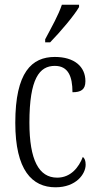

<svg xmlns="http://www.w3.org/2000/svg" viewBox="-20 -786 414 816"><path d="M172 -619V-606H193C237 -651 296 -721 316 -756V-766H243C228 -721 201 -674 172 -619ZM216 10C304 10 344 -47 344 -86C344 -103 340 -113 332 -119C315 -75 281 -31 223 -31C145 -31 105 -106 105 -265C105 -453 148 -506 213 -506C270 -506 288 -461 288 -394C324 -394 343 -405 343 -441C343 -503 296 -544 213 -544C115 -544 45 -479 45 -264C45 -63 116 10 216 10Z"/></svg>

Font: Noto Serif Bengali ExtraCondensed Light
Style: Regular
Weight: 300
Width: 2
Designer: Juan Bruce, Universal Thirst, Indian Type Foundry and the Monotype Design Team.
Foundry: Monotype Imaging Inc.
Version: Version 2.003